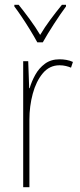

<svg xmlns="http://www.w3.org/2000/svg" viewBox="-20 -783 336 803"><path d="M229 -535Q243 -535 257.5 -532.5Q272 -530 285 -524L277 -500Q268 -504 255.5 -507Q243 -510 229 -510Q187 -510 159 -476.5Q131 -443 117 -391Q103 -339 103 -283V0H77V-527H98L102 -414H104Q112 -442 127.5 -470Q143 -498 168 -516.5Q193 -535 229 -535ZM136 -606Q123 -630 105.5 -658.5Q88 -687 70.5 -713Q53 -739 40 -756V-763H58Q79 -737 104 -703Q129 -669 148 -637Q167 -669 190 -700Q213 -731 239 -763H256V-756Q233 -725 205.5 -682.5Q178 -640 159 -606Z"/></svg>

Font: Noto Sans Tamil Condensed Thin
Style: Regular
Weight: 100
Width: 3
Designer: Jelle Bosma - Monotype Design Team
Foundry: Monotype Imaging Inc.
Version: Version 2.004; ttfautohint (v1.8.4.7-5d5b)